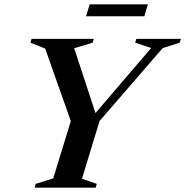

<svg xmlns="http://www.w3.org/2000/svg" viewBox="-20 -864 853 884"><path d="M676 -643 602.5 -667.5 607.5 -685H813L807.5 -667.5L729 -642.5L438.5 -307L357.5 -41L425.5 -17.5L420.5 0H139.5L144.5 -17.5L225 -42.5L306 -306.5L188 -640.5L120 -667.5L125.5 -685H412L406.5 -667.5L321.5 -642L426.5 -323H402ZM376 -789 393 -844H661L644.5 -789Z"/></svg>

Font: Newsreader 36pt SemiBold
Style: Italic
Weight: 600
Italic angle: -17°
Designer: Hugues Gentile
Foundry: Production Type
Version: Version 1.003